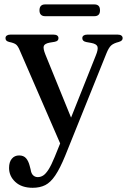

<svg xmlns="http://www.w3.org/2000/svg" viewBox="-20 -630 594 890"><path d="M319.5 -60 265 49 72 -395.5Q63.5 -416.5 54.2 -423.8Q45 -431 22.5 -435.5Q13 -438 9.2 -442.2Q5.5 -446.5 5.5 -453Q5.5 -461 11.5 -465.2Q17.5 -469.5 27.5 -469.5H229Q239.5 -469.5 245.2 -465.2Q251 -461 251 -453Q251 -446.5 247 -442.2Q243 -438 232.5 -436L211 -432.5Q187 -428 183 -416.8Q179 -405.5 190.5 -377ZM233.5 97.5 274 -2.5 287.5 -30 424 -372.5Q436 -401.5 431.8 -414Q427.5 -426.5 403 -431L380.5 -435Q370.5 -437 366 -441.5Q361.5 -446 361.5 -453Q361.5 -461 367.5 -465.2Q373.5 -469.5 383.5 -469.5H526.5Q537 -469.5 542.8 -465Q548.5 -460.5 548.5 -453Q548.5 -447 544.5 -442.8Q540.5 -438.5 530.5 -435.5Q506.5 -429.5 495.2 -419.2Q484 -409 473.5 -383L282 92.5Q258 151 236.2 183.2Q214.5 215.5 189.8 228Q165 240.5 131.5 240.5Q80.5 240.5 51.2 213.5Q22 186.5 22 148.5Q22 121 34.8 105.8Q47.5 90.5 68.5 90.5Q89.5 90.5 100.8 103.5Q112 116.5 117.5 138.5L122 155.5Q124.5 174 133.5 182.5Q142.5 191 155 191Q168.5 191 180.2 183.5Q192 176 205 155.8Q218 135.5 233.5 97.5ZM163 -582Q163 -596 169.8 -602.8Q176.5 -609.5 188.5 -609.5H418Q430 -609.5 436.8 -603Q443.5 -596.5 443.5 -582Q443.5 -568 436.8 -561.5Q430 -555 418 -555H188.5Q176.5 -555 169.8 -561.8Q163 -568.5 163 -582Z"/></svg>

Font: Fraunces Wonky
Style: Regular
Weight: 400
Version: Version 1.000;[b76b70a41]